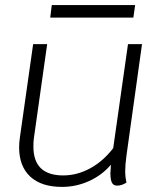

<svg xmlns="http://www.w3.org/2000/svg" viewBox="-20 -723 649 753"><path d="M476 -113Q471 -75 471 -52Q471 -30 476 -7Q458 5 439 5Q425 5 419 -6.5Q413 -18 413 -43Q413 -51 415 -77Q380 -36 329.5 -13Q279 10 223 10Q142 10 98.5 -30.5Q55 -71 55 -145Q55 -163 58 -184L110 -550H165L113 -182Q111 -170 111 -148Q111 -35 228 -35Q282 -35 333 -62.5Q384 -90 424 -142L482 -550H537ZM183 -703H510L503 -654H177Z"/></svg>

Font: Krub Light
Style: Italic
Weight: 300
Italic angle: -8°
Designer: Ekaluck Peanpanawate
Foundry: Cadson Demak Co.,Ltd.
Version: Version 1.000; ttfautohint (v1.6)